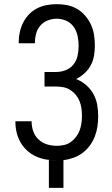

<svg xmlns="http://www.w3.org/2000/svg" viewBox="-20 -763 540 923"><path d="M215 140V6Q224 7 232 7.5Q240 8 249 8H251Q225 8 200 3.5Q175 -1 152 -11.5Q129 -22 110 -39.5Q91 -57 78.5 -79Q66 -101 60 -126Q54 -151 54 -177V-180H132V-178Q132 -154 140 -131.5Q148 -109 165.5 -92.5Q183 -76 206 -69Q229 -62 253 -62Q271 -62 288.5 -66Q306 -70 320.5 -80.5Q335 -91 346 -105.5Q357 -120 363 -136.5Q369 -153 371.5 -171Q374 -189 374 -207Q374 -225 371.5 -242.5Q369 -260 362.5 -276.5Q356 -293 344.5 -307Q333 -321 318 -330.5Q303 -340 285.5 -343.5Q268 -347 250 -347H194V-417H250Q274 -417 296.5 -426Q319 -435 333.5 -453.5Q348 -472 353 -495.5Q358 -519 358 -543Q358 -567 353 -590.5Q348 -614 334.5 -633.5Q321 -653 299 -663Q277 -673 253 -673Q231 -673 210 -665Q189 -657 174.5 -640.5Q160 -624 154 -602.5Q148 -581 148 -559V-555H70V-561Q70 -586 75.5 -610Q81 -634 92 -655.5Q103 -677 120 -694.5Q137 -712 158.5 -723Q180 -734 204.5 -738.5Q229 -743 253 -743Q279 -743 304 -738Q329 -733 351 -720Q373 -707 390 -687Q407 -667 417.5 -644Q428 -621 432 -595.5Q436 -570 436 -544Q436 -520 432 -495.5Q428 -471 416.5 -449.5Q405 -428 386.5 -411Q368 -394 346 -383Q372 -373 393.5 -354.5Q415 -336 428.5 -312Q442 -288 447 -260.5Q452 -233 452 -205Q452 -180 448.5 -155.5Q445 -131 436 -107.5Q427 -84 412 -63.5Q397 -43 377 -28Q357 -13 333 -4.5Q309 4 285 7V140Z"/></svg>

Font: Iosevka Term Curly
Style: Regular
Weight: 400
Designer: Belleve Invis
Foundry: Belleve Invis
Version: Version 32.3.0